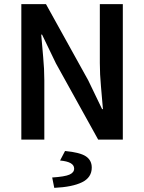

<svg xmlns="http://www.w3.org/2000/svg" viewBox="-20 -674 696 927"><path d="M83 0V-654H202L406 -286L473 -147H477Q473 -198 467.5 -256.5Q462 -315 462 -370V-654H573V0H454L250 -368L183 -507H179Q183 -455 188.5 -398Q194 -341 194 -286V0ZM242 233 232 183Q293 179 315.5 169Q338 159 338 140Q338 107 270 101L294 55Q367 62 395 81Q423 100 423 135Q423 183 376 206Q329 229 242 233Z"/></svg>

Font: TT Toshiba Sans Medium
Style: Regular
Weight: 500
Designer: Paul D. Hunt
Foundry: Toshiba Corporation
Version: Version 2.020;PS 2.000;hotconv 1.0.86;makeotf.lib2.5.63406